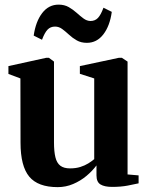

<svg xmlns="http://www.w3.org/2000/svg" viewBox="-20 -778 626 809"><path d="M452 9.5Q420.5 9.5 403.5 -0.8Q386.5 -11 386.5 -39V-81Q369.5 -58 344.5 -37Q319.5 -16 288.5 -2.8Q257.5 10.5 223 10.5Q140 10.5 103.2 -33.8Q66.5 -78 66.5 -177L66 -447.5L15.5 -466.5V-499.5L175 -534.5H186L207.5 -518.5V-178Q207.5 -139.5 213.5 -115.2Q219.5 -91 234.2 -79.8Q249 -68.5 275 -68.5Q299.5 -68.5 318.5 -74.5Q337.5 -80.5 352 -89.5Q366.5 -98.5 377 -107.5V-447.5L316.5 -467V-499.5L481 -534.5H493.5L517.5 -518.5V-43L564 -39V-5.5Q546.5 -1.5 518 4Q489.5 9.5 452 9.5ZM122 -628Q130.5 -687.5 157.8 -723Q185 -758.5 227 -758.5Q251.5 -758.5 269.8 -748Q288 -737.5 303 -724Q318 -710.5 331.8 -700.2Q345.5 -690 361 -689.5Q380.5 -689.5 392.8 -702.5Q405 -715.5 416 -745.5L451 -728Q443 -669 415.5 -633.2Q388 -597.5 346 -597.5Q321.5 -597.5 303.5 -607.8Q285.5 -618 270.8 -631.8Q256 -645.5 242 -655.8Q228 -666 212 -666Q192.5 -666 180.2 -653Q168 -640 157 -610.5Z"/></svg>

Font: Merriweather 96pt
Style: Bold
Weight: 700
Version: Version 2.100